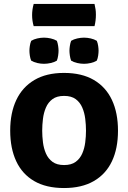

<svg xmlns="http://www.w3.org/2000/svg" viewBox="-20 -934 646 969"><path d="M193 -274.5Q193 -246 196.8 -215.8Q200.5 -185.5 211.8 -159.5Q223 -133.5 245 -117.2Q267 -101 303.5 -101Q340 -101 362 -117.2Q384 -133.5 395.2 -159.5Q406.5 -185.5 410.2 -215.8Q414 -246 414 -274.5Q414 -303.5 410.2 -334.2Q406.5 -365 395.2 -391.2Q384 -417.5 362 -433.8Q340 -450 303.5 -450Q267 -450 245 -433.8Q223 -417.5 211.8 -391.2Q200.5 -365 196.8 -334.2Q193 -303.5 193 -274.5ZM31.5 -274.5Q31.5 -364 62.2 -429.2Q93 -494.5 153.5 -530.2Q214 -566 303 -566Q393 -566 453.5 -530.5Q514 -495 544.8 -429.8Q575.5 -364.5 575.5 -274.5Q575.5 -184.5 544.8 -119.8Q514 -55 453.2 -20Q392.5 15 303 15Q213 15 152.5 -20.2Q92 -55.5 61.8 -120.5Q31.5 -185.5 31.5 -274.5ZM128.5 -678Q128.5 -688 130.5 -702Q132.5 -716 137.5 -728Q150.5 -736 168 -740Q185.5 -744 202 -744Q218.5 -744 236.2 -740Q254 -736 267 -728Q271.5 -716 273.5 -702Q275.5 -688 275.5 -678Q275.5 -668 273.5 -653.8Q271.5 -639.5 267 -628Q254 -620 236.2 -616Q218.5 -612 202 -612Q185.5 -612 168 -616Q150.5 -620 137.5 -628Q132.5 -639.5 130.5 -653.8Q128.5 -668 128.5 -678ZM330.5 -678Q330.5 -688 332.5 -702Q334.5 -716 339 -728Q352 -736 369.8 -740Q387.5 -744 404 -744Q420.5 -744 438 -740Q455.5 -736 468.5 -728Q473.5 -716 475.5 -702Q477.5 -688 477.5 -678Q477.5 -668 475.5 -653.8Q473.5 -639.5 468.5 -628Q455.5 -620 438 -616Q420.5 -612 404 -612Q387.5 -612 369.8 -616Q352 -620 339 -628Q334.5 -639.5 332.5 -653.8Q330.5 -668 330.5 -678ZM150 -802Q142 -829 142 -858Q142 -885.5 150 -914H457Q460.5 -898 462.2 -887.2Q464 -876.5 464 -859.5Q464 -830 457 -802Z"/></svg>

Font: Signika SC
Style: Regular
Weight: 300
Designer: Anna Giedryś
Foundry: Anna Giedryś
Version: Version 2.000